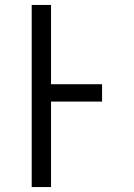

<svg xmlns="http://www.w3.org/2000/svg" viewBox="-20 -755 540 775"><path d="M108 0V-735H186V-415H392V-345H186V0Z"/></svg>

Font: Iosevka Fixed
Style: Regular
Weight: 400
Monospace: yes
Designer: Belleve Invis
Foundry: Belleve Invis
Version: Version 33.2.4